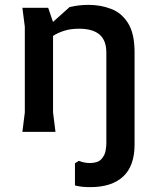

<svg xmlns="http://www.w3.org/2000/svg" viewBox="-20 -542 650 789"><path d="M344 -522Q393 -522 436.5 -505.5Q480 -489 506.5 -446.5Q533 -404 533 -327V0H417V-326Q417 -376 389 -400Q361 -424 305 -424Q270 -424 243.5 -415.5Q217 -407 199 -395Q181 -383 169 -371V-426L266 -513Q287 -518 306.5 -520Q326 -522 344 -522ZM72 -510H178L198 -451V-80L208 0H72L82 -80V-432ZM304 119Q317 124 328 126Q339 128 349 128Q382 128 396.5 112Q411 96 414 77Q417 58 417 49V-50H533V52Q533 140 486 183.5Q439 227 351 227Q334 227 318.5 225.5Q303 224 288 220V129Z"/></svg>

Font: AR One Sans SemiBold
Style: Regular
Weight: 600
Designer: Niteesh Yadav
Foundry: Niteesh Yadav
Version: Version 1.001;gftools[0.9.33]